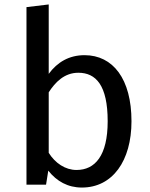

<svg xmlns="http://www.w3.org/2000/svg" viewBox="-20 -830 673 863"><path d="M360 -582C291 -582 238 -551 199 -498V-810L99 -798V0H187L197 -63C235 -15 285 13 348 13C486 13 571 -107 571 -285C571 -475 488 -582 360 -582ZM324 -66C273 -66 228 -97 199 -143V-415C228 -460 269 -503 332 -503C411 -503 464 -447 464 -285C464 -130 407 -66 324 -66Z"/></svg>

Font: Glow Sans SC Normal Medium
Style: Regular
Weight: 600
Designer: Ryoko NISHIZUKA (kana, bopomofo & ideographs); Paul D. Hunt (Latin, Greek & Cyrillic); Sandoll Communications, Soo-young
Version: Version 0.93